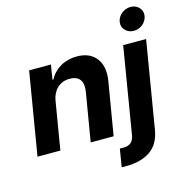

<svg xmlns="http://www.w3.org/2000/svg" viewBox="-135 -895 1179 1224"><g transform="rotate(-15 454.5 -282.5)"><path d="M16 0 106.9 -545.5H250.7L235.1 -449.2H241.1Q253.9 -473.4 272.5 -492.5Q291.2 -511.7 314.3 -525Q337.4 -538.4 364.9 -545.5Q392.4 -552.6 422.6 -552.6Q507.5 -552.6 550.1 -497.9Q592.7 -442.8 576.7 -347.3L518.5 0H367.2L420.8 -320.3Q429.3 -371.8 409.1 -399.3Q388.8 -426.8 341.6 -426.8Q316.4 -426.8 295.6 -418.5Q274.9 -410.2 259.2 -395.2Q243.6 -380.3 233.5 -359.9Q223.4 -339.5 219.5 -315.3L166.9 0ZM536.6 85.6Q542.3 85.9 547.1 86.1Q551.8 86.3 556.5 86.3Q593 86.3 610.4 70.7Q627.8 55 633.2 24.5L727.6 -545.5H878.9L783.7 27Q768.5 121.1 705.6 163Q643.5 204.5 546.5 204.5Q539.4 204.5 532.3 204.4Q525.2 204.2 517 203.8ZM744.3 -692.5Q746.4 -708.8 754.8 -722.8Q763.1 -736.9 775.6 -747Q788 -757.1 803.4 -763Q818.9 -768.8 834.9 -768.8Q868.6 -768.8 890.3 -746.4Q911.9 -723.7 908 -692.5Q905.9 -676.1 897.7 -661.9Q889.6 -647.7 877.3 -637.6Q865.1 -627.5 849.6 -621.6Q834.2 -615.8 817.5 -615.8Q784.8 -615.8 762.1 -638.5Q740.1 -660.5 744.3 -692.5Z"/></g></svg>

Font: Inter P
Style: Bold Italic
Weight: 700
Italic angle: 9.39999°
Designer: Rasmus Andersson
Foundry: rsms
Version: Version 3.018;git-588b23468